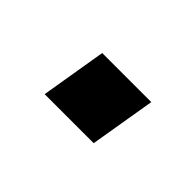

<svg xmlns="http://www.w3.org/2000/svg" viewBox="-31 -490 345 345"><g transform="rotate(45 141.5 -317.5)"><path d="M73.9 -254.6H198.5L219.5 -380H94.8Z"/></g></svg>

Font: TID UI Medium
Style: Italic
Weight: 500
Italic angle: -9.39999°
Designer: The TID Project Authors
Foundry: Bakken & Bæck
Version: Version 1.001;hotconv 1.0.109;makeotfexe 2.5.65596